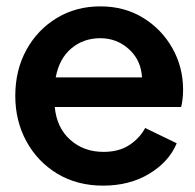

<svg xmlns="http://www.w3.org/2000/svg" viewBox="-20 -571 613 603"><path d="M304 12Q222 12 160 -25.5Q98 -63 63 -127Q28 -191 28 -270Q28 -351 63 -414.5Q98 -478 158.5 -514.5Q219 -551 295 -551Q371 -551 429.5 -515Q488 -479 521.5 -419.5Q555 -360 555 -289Q555 -275 553.5 -261Q552 -247 549 -235H152Q158 -170 200.5 -132Q243 -94 305 -94Q353 -94 385.5 -115Q418 -136 436 -169L535 -121Q511 -63 449 -25.5Q387 12 304 12ZM295 -451Q242 -451 204 -419Q166 -387 155 -328H426Q423 -382 385 -416.5Q347 -451 295 -451Z"/></svg>

Font: Plus Jakarta Display Medium
Style: Regular
Weight: 500
Designer: Gumpita Rahayu
Foundry: Tokotype Studio
Version: Version 1.000